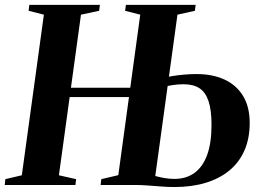

<svg xmlns="http://www.w3.org/2000/svg" viewBox="-28 -763 1076 792"><path d="M-8.5 0 -6 -24 62 -40 153 -702.5 90 -718.5 93 -743H384L381 -718.5L306 -702.5L215 -40L286 -24L283 0ZM224.5 -362.5V-401H568.5V-362.5ZM691.5 8.5Q664 8.5 635.5 6.2Q607 4 580 2Q553 0 529 0H387L390 -24L460 -40.5L550.5 -702.5L488 -718.5L491.5 -743H779L776 -718.5L704 -702.5L612.5 -37Q630.5 -32 651 -28.5Q671.5 -25 691.5 -25Q740 -25 774.2 -49.8Q808.5 -74.5 826.5 -124Q844.5 -173.5 844.5 -248Q844.5 -309 832.2 -345.8Q820 -382.5 794.8 -399Q769.5 -415.5 729 -415.5Q706.5 -415.5 685.8 -412.2Q665 -409 648.5 -406L650 -442.5Q663 -446 684.5 -449.5Q706 -453 731.5 -455.2Q757 -457.5 783 -457.5Q849 -457.5 898.2 -434.8Q947.5 -412 974.8 -367Q1002 -322 1002 -256Q1002 -192 980.5 -142.8Q959 -93.5 918.5 -60Q878 -26.5 820.8 -9Q763.5 8.5 691.5 8.5Z"/></svg>

Font: Merriweather 120pt
Style: Bold Italic
Weight: 700
Italic angle: -7.8°
Version: Version 2.101